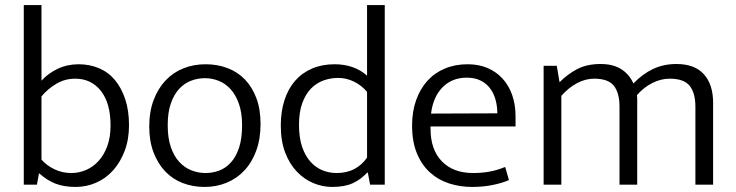

<svg xmlns="http://www.w3.org/2000/svg" viewBox="-20 -730 2911 759"><path d="M490 -235Q490 -179 473 -134Q456 -89 427.5 -57Q399 -25 360.5 -8Q322 9 279 9Q233 9 199.5 -4Q166 -17 136 -44H134L126 0H74V-710H144V-411Q170 -440 208 -458Q246 -476 291 -476Q334 -476 371 -460.5Q408 -445 434 -414Q460 -383 475 -338Q490 -293 490 -235ZM417 -234Q417 -322 379 -370.5Q341 -419 277 -419Q237 -419 203 -399Q169 -379 144 -349V-99Q164 -76 195 -61Q226 -46 262 -46Q292 -46 320 -58Q348 -70 369.5 -93.5Q391 -117 404 -152Q417 -187 417 -234Z M1010 -240Q1010 -181 993 -134.5Q976 -88 946 -56Q916 -24 875.5 -7.5Q835 9 789 9Q742 9 702 -6.5Q662 -22 633 -52.5Q604 -83 587 -127.5Q570 -172 570 -230Q570 -289 587.5 -335Q605 -381 635 -412.5Q665 -444 705.5 -460Q746 -476 793 -476Q839 -476 879 -461Q919 -446 948 -416Q977 -386 993.5 -342Q1010 -298 1010 -240ZM937 -235Q937 -284 924.5 -319.5Q912 -355 891.5 -377.5Q871 -400 844.5 -410.5Q818 -421 790 -421Q762 -421 735.5 -411Q709 -401 688.5 -379Q668 -357 655.5 -321.5Q643 -286 643 -235Q643 -184 655.5 -148Q668 -112 689 -89.5Q710 -67 737 -56.5Q764 -46 792 -46Q820 -46 846 -55.5Q872 -65 892.5 -87.5Q913 -110 925 -146Q937 -182 937 -235Z M1431 -710H1501V0H1443L1434 -48H1432Q1406 -20 1374 -5.5Q1342 9 1293 9Q1255 9 1219 -6Q1183 -21 1154 -51Q1125 -81 1107.5 -126.5Q1090 -172 1090 -234Q1090 -289 1104.5 -334Q1119 -379 1146.5 -410.5Q1174 -442 1213.5 -459Q1253 -476 1303 -476Q1340 -476 1372.5 -465Q1405 -454 1431 -431ZM1431 -367Q1409 -393 1379 -407.5Q1349 -422 1317 -422Q1287 -422 1259 -412Q1231 -402 1209.5 -380Q1188 -358 1175 -322.5Q1162 -287 1162 -237Q1162 -185 1174.5 -149Q1187 -113 1208 -90Q1229 -67 1255.5 -56.5Q1282 -46 1310 -46Q1351 -46 1381 -62Q1411 -78 1431 -107Z M2018 -230H1682V-221Q1682 -138 1727 -92Q1772 -46 1850 -46Q1885 -46 1915 -51.5Q1945 -57 1977 -70L1992 -18Q1964 -6 1926.5 1.5Q1889 9 1847 9Q1798 9 1755 -5Q1712 -19 1679.5 -48.5Q1647 -78 1628 -124Q1609 -170 1609 -234Q1609 -289 1625 -334Q1641 -379 1669.5 -410.5Q1698 -442 1738.5 -459Q1779 -476 1829 -476Q1872 -476 1906.5 -461.5Q1941 -447 1966 -420Q1991 -393 2004.5 -355Q2018 -317 2018 -271ZM1946 -282Q1946 -310 1939 -335.5Q1932 -361 1917.5 -380.5Q1903 -400 1880 -411.5Q1857 -423 1825 -423Q1767 -423 1729.5 -385Q1692 -347 1684 -281Z M2199 0H2129V-470H2181L2192 -405Q2225 -438 2263 -457.5Q2301 -477 2354 -477Q2404 -477 2436 -456.5Q2468 -436 2484 -400Q2519 -437 2561 -457Q2603 -477 2654 -477Q2726 -477 2762.5 -436.5Q2799 -396 2799 -324V0H2729V-308Q2729 -362 2706.5 -390.5Q2684 -419 2627 -419Q2593 -419 2559 -402Q2525 -385 2498 -354Q2499 -347 2499 -339V-324V0H2429V-308Q2429 -362 2407 -390.5Q2385 -419 2329 -419Q2294 -419 2260.5 -401Q2227 -383 2199 -351Z"/></svg>

Font: Mukta Light
Style: Regular
Weight: 300
Designer: Girish Dalvi and Yashodeep Gholap
Foundry: Ek Type
Version: Version 2.538;PS 1.002;hotconv 16.6.51;makeotf.lib2.5.65220;